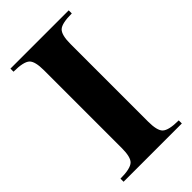

<svg xmlns="http://www.w3.org/2000/svg" viewBox="-207 -728 794 794"><g transform="rotate(-45 190.5 -331.0)"><path d="M360.8 0H20V-18.1Q78.6 -18.1 96.7 -35.6Q113.3 -51.8 113.3 -104V-558.1Q113.3 -610.4 96.7 -626.5Q78.6 -643.6 20 -643.6V-661.6H360.8V-643.6Q302.2 -643.6 284.9 -627Q267.6 -610.4 267.6 -558.1V-104Q267.6 -51.8 284.2 -35.6Q302.2 -18.1 360.8 -18.1Z"/></g></svg>

Font: Dai Banna SIL Light
Style: Bold
Weight: 700
Designer: Victor Gaultney
Foundry: SIL International
Version: Version 2.001